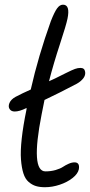

<svg xmlns="http://www.w3.org/2000/svg" viewBox="-20 -804 380 811"><path d="M169.9 -13.2Q147.9 -13.2 131.8 -18.1Q115.7 -22.9 101.1 -35.4Q86.4 -47.9 78.9 -71.5Q71.3 -95.2 68.6 -130.4Q65.9 -165.5 71.8 -218.8Q77.6 -272 91.8 -340.8Q91.8 -346.2 92.8 -348.1L90.8 -347.2Q62 -333 42 -333Q27.3 -333 20.5 -343.5Q13.7 -354 20 -369.1Q26.4 -384.3 45.9 -395Q74.7 -410.2 109.9 -425.8Q141.6 -566.4 194.8 -714.8Q210 -753.4 221.2 -768.8Q232.4 -784.2 246.1 -784.2Q277.3 -784.2 265.1 -725.1Q259.8 -698.7 233.2 -617.7Q206.5 -536.6 187 -460.9Q204.1 -467.8 257.8 -495.1Q285.2 -508.8 296.9 -512.9Q308.6 -517.1 319.8 -517.1Q336.9 -517.1 339.4 -501.5Q343.3 -481.4 321.8 -462.4Q314 -455.6 304.2 -450.2Q229 -410.6 168 -381.8Q157.7 -332 155.8 -320.8Q108.4 -80.1 171.9 -80.1Q195.3 -80.1 215.1 -85.9Q234.9 -91.8 245.8 -99.1Q256.8 -106.4 270 -112.3Q283.2 -118.2 294.9 -118.2Q317.9 -118.2 313 -88.9Q308.6 -69.3 286.1 -51.8Q263.7 -34.2 232.2 -23.7Q200.7 -13.2 169.9 -13.2Z"/></svg>

Font: Shantell Sans Irregular Bouncy
Style: Italic
Weight: 300
Italic angle: -11.31°
Designer: Stephen Nixon, Anya Danilova, Shantell Martin
Foundry: Arrow Type
Version: Version 1.006;[9816181b4]